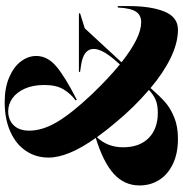

<svg xmlns="http://www.w3.org/2000/svg" viewBox="0 -767 780 820"><g transform="rotate(-90 390.0 -357.0)"><path d="M424 -104Q390 -65 364 -42Q338 -19 299 -3Q260 13 207 13Q145 13 100 -8.5Q55 -30 31.5 -67Q8 -104 8 -151Q8 -216 57.5 -261Q107 -306 211 -338Q127 -456 127 -540Q127 -593 155 -635.5Q183 -678 237 -702.5Q291 -727 364 -727Q424 -727 469 -708Q514 -689 537.5 -658Q561 -627 561 -592Q561 -545 517.5 -507.5Q474 -470 374 -419L371 -424Q400 -445 418.5 -476Q437 -507 437 -557Q437 -607 421 -642Q405 -677 379.5 -694.5Q354 -712 325 -712Q288 -712 265 -688.5Q242 -665 242 -622Q242 -566 278.5 -504Q315 -442 396 -356Q468 -281 525 -235L537 -249Q591 -309 591 -347Q591 -391 520 -401L493 -405V-410H743V-405L679 -385L534 -228Q640 -144 705 -144Q735 -144 750 -166Q765 -188 768 -244H774V-197Q774 -102 750.5 -44.5Q727 13 673 13Q617 13 553 -18Q489 -49 424 -104ZM318 -73Q352 -73 374 -82.5Q396 -92 416 -111Q341 -175 276 -254Q246 -289 214 -333Q171 -288 171 -221Q171 -151 210.5 -112Q250 -73 318 -73Z"/></g></svg>

Font: Nyght Serif Bold
Style: Regular
Weight: 700
Designer: Maksym Kobuzan
Version: Version 0.410